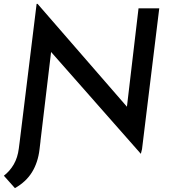

<svg xmlns="http://www.w3.org/2000/svg" viewBox="-59 -769 884 991"><path d="M668 25 178 -531 207 -520 145 0H38L130 -749H135L618 -193L594 -200L656 -726H763L674 1ZM150 -40 145 2Q137 70 106 120Q75 170 18 202L-39 138Q-8 114 12 79.5Q32 45 38 -2L55 -133Z"/></svg>

Font: Josefin Sans Medium
Style: Italic
Weight: 500
Italic angle: -7°
Designer: Santiago Orozco
Foundry: Typemade
Version: Version 2.000